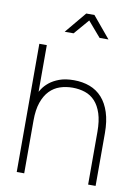

<svg xmlns="http://www.w3.org/2000/svg" viewBox="-100 -996 772 1062"><g transform="rotate(10 286.5 -465.0)"><path d="M196.5 -810 296.5 -930H342.5L442.5 -810H392.5L319.5 -895L246.5 -810ZM471 -296Q471 -357 457.5 -398.5Q444 -440 420.5 -465.5Q397 -491 364.5 -502Q332 -513 294 -513Q256.5 -513 223.5 -502Q190.5 -491 165.8 -465.5Q141 -440 126.5 -398.5Q112 -357 112 -296L102 -439.5Q109 -454 122 -474Q135 -494 157 -512Q179 -530 212.5 -542.5Q246 -555 294 -555Q343 -555 383.5 -539.8Q424 -524.5 452.8 -492.5Q481.5 -460.5 497.2 -411.8Q513 -363 513 -296V0H471ZM70 0V-720H112V0Z"/></g></svg>

Font: Vela Sans GX ExtLt
Style: Regular
Weight: 200
Designer: Principal design: Mikhail Sharanda - project Manrope.
Design modification: Ravid Balaliev
Foundry: Mikhail Sharanda
Version: Version 1.001